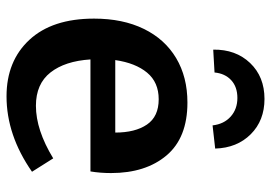

<svg xmlns="http://www.w3.org/2000/svg" viewBox="-141 -678 830 588"><g transform="rotate(90 274.0 -384.0)"><path d="M465 -132 506 -67Q394 11 275 11Q167 11 102 -59Q37 -129 37 -257Q37 -345 68.5 -409.5Q100 -474 158 -508.5Q216 -543 294 -543Q402 -543 456 -479Q510 -415 510 -309Q510 -276 505 -246H162Q167 -168 202 -123.5Q237 -79 304 -79Q378 -79 465 -132ZM164 -322H386Q386 -383 361.5 -419Q337 -455 284 -455Q232 -455 202.5 -419.5Q173 -384 164 -322ZM435 -628 364 -620Q360 -655 337 -675.5Q314 -696 280 -696Q246 -696 225.5 -677Q205 -658 202 -626L132 -622Q131 -691 173 -735Q215 -779 283 -779Q349 -779 391 -737Q433 -695 435 -628Z"/></g></svg>

Font: Bitter Pro SemiBold
Style: Regular
Weight: 600
Designer: Sol Matas, and Bitter project Authors
Foundry: Sol Matas
Version: Version 1.010